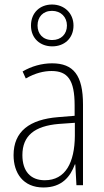

<svg xmlns="http://www.w3.org/2000/svg" viewBox="-20 -885 460 849"><path d="M211 -680C265 -680 305 -716 305 -772C305 -827 264 -865 210 -865C157 -865 117 -829 117 -772C117 -715 158 -680 211 -680ZM211 -708C169 -708 146 -736 146 -772C146 -810 170 -837 210 -837C249 -837 276 -810 276 -772C276 -734 250 -708 211 -708ZM210 -605C165 -605 119 -592 80 -569L94 -538C136 -562 174 -571 208 -571C279 -571 310 -532 310 -419V-373L237 -367C111 -357 40 -304 40 -199C40 -120 82 -56 172 -56C254 -56 291 -104 311 -158H313L318 -66H347V-423C347 -552 305 -605 210 -605ZM240 -337 311 -342V-284C310 -167 270 -88 178 -88C115 -88 79 -128 79 -199C79 -285 133 -328 240 -337Z"/></svg>

Font: Noto Sans Malayalam UI Condensed ExtraLight
Style: Regular
Weight: 200
Width: 3
Designer: Jelle Bosma - Monotype Design Team
Foundry: Monotype Imaging Inc.
Version: Version 2.104